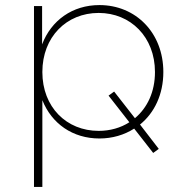

<svg xmlns="http://www.w3.org/2000/svg" viewBox="-20 -543 732 757"><path d="M372 3C423 3 470 -11 509 -36L584 60L606 44L532 -52C589 -98 624 -171 624 -259C624 -414 515 -523 372 -523C266 -523 182 -463 146 -368V-519H114V194H147V-148C184 -55 267 3 372 3ZM369 -27C242 -27 147 -121 147 -259C147 -397 242 -492 369 -492C495 -492 591 -397 591 -259C591 -181 561 -118 512 -77L430 -182L408 -166L490 -61C456 -39 414 -27 369 -27Z"/></svg>

Font: Chess Sans ExtraLight
Style: Regular
Weight: 275
Designer: Wolf Bōese
Foundry: Wolf Bōese
Version: Version 7.223;Glyphs 3.3 (3306)